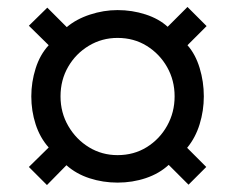

<svg xmlns="http://www.w3.org/2000/svg" viewBox="-20 -621 648 552"><path d="M115 -89 63 -141 120 -197Q95 -225 82.5 -263.5Q70 -302 70 -344Q70 -385 82.5 -424.5Q95 -464 120 -491L63 -547L116 -599L172 -543Q199 -566 238.5 -579Q278 -592 318 -592Q360 -592 398.5 -579.5Q437 -567 462 -544L519 -601L574 -546L519 -491Q542 -465 554 -425.5Q566 -386 566 -344Q566 -303 554 -264Q542 -225 518 -196L573 -141L522 -90L465 -147Q438 -122 399.5 -109Q361 -96 318 -96Q276 -96 237.5 -108.5Q199 -121 171 -146ZM318 -175Q365 -175 402 -198Q439 -221 460.5 -259.5Q482 -298 482 -344Q482 -390 460.5 -428Q439 -466 402 -489Q365 -512 318 -512Q273 -512 235.5 -489.5Q198 -467 176 -429Q154 -391 154 -344Q154 -297 176.5 -258.5Q199 -220 236 -197.5Q273 -175 318 -175Z"/></svg>

Font: Archivo ExtraCondensed SemiBold
Style: Italic
Weight: 600
Width: 2
Italic angle: -10°
Designer: Hector Gatti
Foundry: Omnibus-Type
Version: Version 2.001